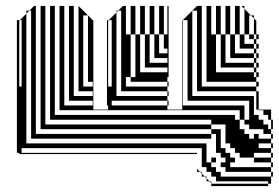

<svg xmlns="http://www.w3.org/2000/svg" viewBox="-20 -520 941 648"><path d="M53 -420V-436H45V-420ZM549 -484H545V-500H549ZM821 -404H837V-458L827 -468H821ZM357 -388V-404H345V-388ZM53 -372V-388H45V-372ZM53 -356V-372H45V-356ZM53 -324V-340H45V-324ZM357 -324V-340H345V-324ZM53 -308V-324H45V-308ZM357 -292V-308H345V-292ZM709 -404V-500H725V-404H741V-500H757V-404H773V-500H789V-404H805V-490L795 -500H805V-490L827 -468H837V-458L845 -450V-404H853V-388H845V-404H837V-388H845V-372H853V-356H845V-372H837V-388H821V-404H805V-372H837V-356H845V-340H853V-324H845V-340H837V-356H789V-404H773V-340H837V-324H845V-308H853V-292H845V-308H837V-324H757V-404H741V-308H837V-292H845V-276H853V-260H845V-276H837V-292H725V-404ZM709 -404V-276H837V-260H845V-244H853V-228H845V-244H677V-500H693V-404ZM293 -228V-244H277V-468H261V-228ZM421 -260H405V-228H545V-212H549V-196H545V-212H389V-484H379L395 -500H405V-404H421V-260H437V-404H421V-500H437V-404H453V-500H469V-404H485V-500H501V-404H517V-500H533V-404H549V-260H545V-244H549V-228H545V-244H421ZM53 -148H45V-164H53ZM805 -116H821V-180H613V-452H597V-164H805ZM53 -116H45V-132H53ZM53 -100H45V-116H53ZM853 -164V-150H895V-116H901V-100H895V-116H885V-132H869V-148H853V-150H845V-164ZM53 -84H45V-100H53ZM709 -4V-68H693V-84H117V-500H133V-100H693V-84H725V-20H741V-4H757V12H773V28H741V12H725V-4ZM53 -36H45V-52H53ZM101 -68H693V-52H85V-484H79L95 -500H101ZM293 -164V-180H213V-500H229V-196H293V-212H245V-500L295 -450V-150H345V-164H341V-452H347L345 -450V-436H357V-452H347L373 -478V-484H379L373 -478V-196H545V-180H549V-164H545V-180H357V-164H345V-180H357V-164H545V-150H595V-450L645 -500H661V-228H845V-212H853V-196H845V-212H645V-484H629V-196H837V-132H853V-116H869V-100H885V-84H895V-68H901V-52H895V-68H869V-84H821V-100H805V-116H789V-84H805V-68H821V-52H837V-68H853V-52H895V-36H901V-20H895V-36H853V-20H837V-36H853V-20H895V-4H901V12H895V-4H805V-20H789V-36H773V-52H757V-116H773V-68H789V-52H805V-36H821V-20H837V12H895V28H901V44H895V28H837V12H789V-4H773V-20H757V-36H741V-100H693V-116H149V-500H165V-132H773V-116H789V-148H181V-500H197V-164ZM53 -436V-452H47L69 -474V-484H79L69 -474V-36H677V28H693V12H709V28H757V44H895V60H901V76H895V60H741V44H725V28H693V44H709V60H725V76H895V100H885V92H709V76H693V60H677V44H661V-20H53V-4H45V-20H53V-4H645V0H45V-4H37V-452H47L45 -450V-436ZM549 -468H545V-484H549ZM549 -452H545V-468H549ZM549 -436H545V-452H549ZM549 -420H545V-436H549ZM357 -420V-436H345V-420ZM53 -404V-420H45V-404ZM357 -404V-420H345V-404ZM53 -388V-404H45V-388ZM549 -420V-404H545V-420ZM517 -404V-340H545V-356H533V-404ZM357 -372V-388H345V-372ZM357 -356V-372H345V-356ZM53 -340V-356H45V-340ZM357 -340V-356H345V-340ZM485 -404V-308H545V-324H501V-404ZM357 -308V-324H345V-308ZM453 -404V-276H545V-292H469V-404ZM53 -292V-308H45V-292ZM53 -276V-292H45V-276ZM357 -276V-292H345V-276ZM357 -260V-276H345V-260ZM53 -260V-276H45V-260ZM357 -244V-260H345V-244ZM53 -244V-260H45V-244ZM53 -228V-244H45V-228ZM357 -228V-244H345V-228ZM357 -212H345V-228H357ZM53 -212H45V-228H53ZM53 -196H45V-212H53ZM357 -196H345V-212H357ZM357 -196V-180H345V-196ZM853 -180H845V-196H853ZM53 -180H45V-196H53ZM53 -164H45V-180H53ZM853 -164H845V-180H853ZM53 -132H45V-148H53ZM901 -84H895V-100H901ZM853 -84H837V-100H853ZM53 -68H45V-84H53ZM53 -52H45V-68H53ZM53 -36V-20H45V-36ZM695 100H885V108H693V98L687 92H677V82L671 76H661V66L655 60H645V50L655 60H661V66L671 76H677V82L687 92H693V98Z"/></svg>

Font: Rubik Broken Fax
Style: Regular
Weight: 400
Designer: Hubert and Fischer, NaN
Foundry: Hubert and Fischer, NaN
Version: Version 2.201